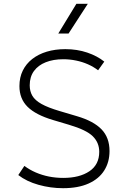

<svg xmlns="http://www.w3.org/2000/svg" viewBox="-20 -973 657 1008"><path d="M311 15Q245 15 182 -2.8Q119 -20.5 76 -54L108 -102Q135.5 -81.5 168 -67.5Q200.5 -53.5 236.8 -46.2Q273 -39 312 -39Q397.5 -39 449.2 -73.8Q501 -108.5 501 -176Q501 -224 467.2 -257.5Q433.5 -291 342 -318L258 -343Q167.5 -370 124.8 -412.2Q82 -454.5 82 -521Q82 -566.5 99.5 -602.2Q117 -638 149.2 -663.2Q181.5 -688.5 225.8 -701.8Q270 -715 323 -715Q385 -715 438 -697Q491 -679 527.5 -649.5L495 -604Q471 -622.5 441.5 -635.5Q412 -648.5 379 -655.2Q346 -662 312 -662Q260 -662 220.2 -646.2Q180.5 -630.5 158.2 -600Q136 -569.5 136 -525Q136 -494 149.8 -470.2Q163.5 -446.5 197.8 -427.2Q232 -408 293 -390L384 -363Q471 -337.5 513 -294Q555 -250.5 555 -180Q555 -122 527.2 -78Q499.5 -34 445 -9.5Q390.5 15 311 15ZM286 -797 381 -953H441L340 -797Z"/></svg>

Font: Geologica Thin
Style: Regular
Weight: 100
Version: Version 1.010;gftools[0.9.28]